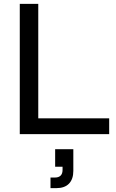

<svg xmlns="http://www.w3.org/2000/svg" viewBox="-20 -695 603 995"><path d="M82.5 0V-675H178.3V-81.7H545.8V0ZM241.7 280V225H265Q284.2 225 294.2 215Q304.2 205 304.2 185.8V169.2H265.8V78.3H360V190.8Q360 233.3 337.5 256.7Q315 280 271.7 280Z"/></svg>

Font: Funnel Display
Style: Regular
Weight: 400
Designer: NORD ID, Kristian Moeller
Foundry: Dicotype
Version: Version 1.000